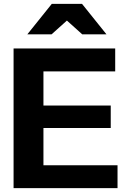

<svg xmlns="http://www.w3.org/2000/svg" viewBox="-20 -970 666 990"><path d="M50 0V-720H574V-602H204V-426H551V-310H204V-118H586V0ZM121 -793 247 -950H403L529 -793H404L325 -864L246 -793Z"/></svg>

Font: Instrument Sans
Style: Bold
Weight: 700
Designer: Rodrigo Fuenzalida
Foundry: fragTYPE
Version: Version 1.000; ttfautohint (v1.8.4.7-5d5b);gftools[0.9.28]